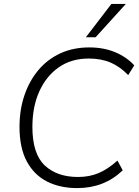

<svg xmlns="http://www.w3.org/2000/svg" viewBox="-20 -956 710 984"><path d="M376 8Q288 8 221.5 -25.5Q155 -59 117.5 -128.5Q80 -198 80 -306Q80 -393 105 -467Q130 -541 176.5 -596.5Q223 -652 289 -682.5Q355 -713 438 -713Q511 -713 570 -688.5Q629 -664 668 -621L637 -571Q596 -614 547.5 -635Q499 -656 435 -656Q345 -656 280.5 -610.5Q216 -565 181 -486.5Q146 -408 146 -306Q146 -168 209 -108.5Q272 -49 380 -49Q438 -49 485.5 -69Q533 -89 582 -133L609 -83Q514 8 376 8ZM420 -765 551 -936H625L470 -765Z"/></svg>

Font: Nunito Sans Light
Style: Italic
Weight: 300
Italic angle: -9°
Designer: Vernon Adams
Foundry: Vernon Adams
Version: Version 3.006; ttfautohint (v1.8.3)